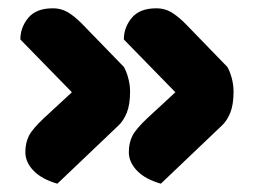

<svg xmlns="http://www.w3.org/2000/svg" viewBox="-20 -461 614 462"><path d="M29 -366Q29 -395 48 -418Q67 -441 107 -441Q129 -441 146.5 -429.5Q164 -418 181 -400L278 -300Q284 -290 288.5 -273.5Q293 -257 293 -241Q293 -209 285 -189.5Q277 -170 265 -159L118 -19Q80 -30 60.5 -50.5Q41 -71 41 -95Q41 -117 49.5 -134Q58 -151 87 -178L153 -239ZM278 -366Q278 -395 297 -418Q316 -441 356 -441Q378 -441 395.5 -429.5Q413 -418 430 -400L527 -300Q533 -290 537.5 -273.5Q542 -257 542 -241Q542 -209 534 -189.5Q526 -170 514 -159L367 -19Q329 -30 309.5 -50.5Q290 -71 290 -95Q290 -117 298.5 -134Q307 -151 336 -178L402 -239Z"/></svg>

Font: Baloo Bhaijaan
Style: Regular
Weight: 400
Designer: Devika Bhansali and Ek Type
Foundry: Ek Type
Version: Version 1.443;PS 1.000;hotconv 16.6.51;makeotf.lib2.5.65220;